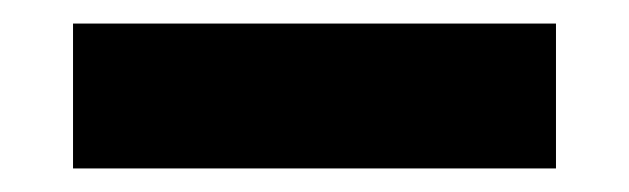

<svg xmlns="http://www.w3.org/2000/svg" viewBox="-20 -392 534 163"><path d="M452 -372V-249H42V-372Z"/></svg>

Font: Metropolitano
Style: Bold
Weight: 700
Designer: Fonts by Alex Slobzheninov & Chris M. Simpson / Changes by Cristiano Sobral
Foundry: Fonts by Alex Slobzheninov & Chris M. Simpson / Changes by Cristiano Sobral
Version: Version 1.00;August 30, 2020;FontCreator 13.0.0.2681 64-bit